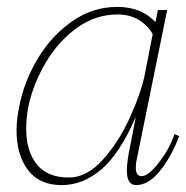

<svg xmlns="http://www.w3.org/2000/svg" viewBox="-20 -527 540 557"><path d="M28 -149Q28 -181 36 -219Q50 -291 89.5 -357Q129 -423 189 -465Q249 -507 320 -507Q390 -507 431 -463L438 -498H465L378 -71Q374 -55 374 -40Q374 -16 391 -16Q411 -16 442.5 -57.5Q474 -99 486 -138L500 -132Q476 -70 443 -30Q410 10 375 10Q348 10 348 -32Q348 -57 357 -100L374 -188Q327 -80 273.5 -35Q220 10 159 10Q94 10 61 -34Q28 -78 28 -149ZM399 -306 423 -428Q409 -453 383 -469Q357 -485 321 -485Q257 -485 203 -446Q149 -407 112.5 -345Q76 -283 62 -217Q56 -184 56 -153Q56 -89 86.5 -50.5Q117 -12 180 -12Q232 -12 279 -64.5Q326 -117 357.5 -187.5Q389 -258 399 -306Z"/></svg>

Font: Trirong Thin
Style: Italic
Weight: 250
Italic angle: -12°
Designer: Katatrad Team
Foundry: CadsonDemak
Version: Version 1.001